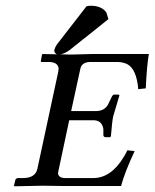

<svg xmlns="http://www.w3.org/2000/svg" viewBox="-20 -651 541 672"><path d="M282.7 -628.9Q289.1 -630.9 298.8 -630.9Q336.4 -630.4 352.5 -606.9L359.4 -584L224.1 -476.1Q207.5 -463.9 191.9 -460.9L228 -460L300.8 -461.9H501Q494.1 -424.3 490.2 -341.8L463.9 -338.9Q458 -409.7 424.8 -426.8Q410.2 -433.6 392.1 -434.1H293.9Q265.6 -432.6 261.2 -410.2L229 -262.2H315.9Q346.2 -262.2 358.9 -286.6Q360.4 -290 361.8 -293L372.1 -314Q375 -319.3 378.9 -319.8H396Q397.9 -318.4 397.9 -316.9Q377 -247.6 376 -243.2Q372.1 -224.1 368.2 -173.8L365.2 -170.9H348.1Q342.8 -172.4 341.8 -176.8V-199.2Q337.4 -228.5 310.1 -230H222.2L184.1 -50.8Q184.1 -49.8 183.6 -47.4Q183.1 -44.9 183.1 -43.9Q185.1 -28.3 208 -27.8H306.2Q369.1 -27.8 413.6 -102.5Q419.9 -112.8 425.8 -125L451.2 -122.1Q416 -46.9 403.8 0H202.1L129.9 -1L30.8 1L28.8 -1L34.2 -22.9Q38.1 -27.3 41 -27.8H64Q104 -29.3 110.8 -60.1L184.1 -400.9Q185.1 -405.8 185.1 -411.1Q183.1 -433.6 150.9 -434.1H127Q123.5 -434.1 122.6 -435.5Q122.6 -437 123 -438L127 -460L128.9 -461.9L179.2 -460.9Q169.9 -465.8 169.9 -474.1Q172.4 -486.8 181.2 -498Z"/></svg>

Font: Linux Libertine Capitals O
Style: Bold Italic Samll Caps
Weight: 400
Italic angle: -12°
Designer: Philipp H. Poll
Foundry: Philipp H. Poll
Version: Version 5.0.4